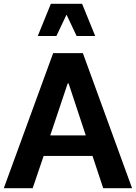

<svg xmlns="http://www.w3.org/2000/svg" viewBox="-20 -988 713 1008"><path d="M209.1 -169.4H465.6L521.8 0H673.4L415.1 -709.1H259.1L0 0H151.6ZM335.3 -549.8H340.2L430.4 -277H243.8ZM479.9 -798.9 411 -968.1H247L178.3 -798.9H276.1L329.2 -911.1L382.3 -798.9Z"/></svg>

Font: Estedad VF
Style: Regular
Weight: 100
Designer: Amin Abedi
Version: Version 7.3